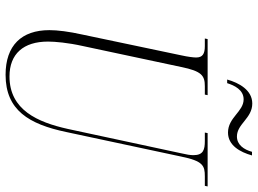

<svg xmlns="http://www.w3.org/2000/svg" viewBox="-138 -776 924 688"><g transform="rotate(90 324.0 -432.0)"><path d="M455 -787C501 -787 525 -830 537 -873H524C516 -844 499 -819 469 -819C424 -819 404 -874 351 -874C303 -874 277 -827 265 -784H278C286 -810 302 -843 336 -843C380 -843 401 -787 455 -787ZM248 10C375 10 425 -74 453 -207L541 -619C557 -698 574 -704 612 -704H646L648 -714H457L455 -704H485C516 -704 536 -699 536 -663C536 -652 534 -639 529 -618L442 -213C418 -105 374 -4 254 -4C173 -4 129 -54 129 -142C129 -167 133 -213 145 -267L220 -619C235 -693 251 -704 289 -704H319L321 -714H120L118 -704H145C173 -704 186 -696 186 -673C186 -664 184 -645 178 -618L104 -266C93 -217 88 -176 88 -147C88 -47 143 10 248 10Z"/></g></svg>

Font: Noto Serif Display ExtraCondensed ExtraLight
Style: Italic
Weight: 200
Width: 2
Italic angle: -12°
Designer: Monotype Design Team
Foundry: Monotype Imaging Inc.
Version: Version 2.009